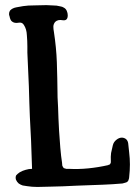

<svg xmlns="http://www.w3.org/2000/svg" viewBox="-20 -738 553 757"><path d="M489.3 -40Q489.3 -35.2 487.3 -30.3Q486.3 -25.4 483.4 -22.5Q479.5 -18.6 473.6 -17.6Q468.8 -16.6 462.9 -14.6Q442.4 -12.7 423.8 -11.7Q405.3 -10.7 386.7 -9.8Q334 -7.8 281.2 -5.9Q227.5 -2.9 174.8 -2Q153.3 -2 131.8 -1Q127.9 -1 125 -1Q106.4 -1 87.9 -3.9Q78.1 -4.9 69.3 -6.8Q60.5 -9.8 53.7 -14.6Q46.9 -20.5 43 -29.3Q40 -39.1 43.9 -46.9Q46.9 -49.8 49.8 -52.7Q53.7 -55.7 57.6 -58.6Q69.3 -65.4 81.1 -68.4Q93.8 -72.3 106.4 -72.3Q104.5 -137.7 102.5 -183.6Q100.6 -229.5 97.7 -278.3Q96.7 -303.7 95.7 -333Q94.7 -362.3 93.8 -397.5Q91.8 -441.4 87.9 -530.3Q87.9 -533.2 87.9 -537.1Q87.9 -541 87.9 -544.9Q87.9 -547.9 87.9 -550.8Q87.9 -553.7 87.9 -556.6Q87.9 -555.7 87.9 -554.7Q87.9 -576.2 85.9 -599.6Q85 -623 74.2 -639.6Q67.4 -651.4 52.7 -648.4Q37.1 -645.5 27.3 -653.3Q20.5 -658.2 17.6 -673.8Q15.6 -678.7 15.6 -682.6Q15.6 -690.4 19.5 -696.3Q28.3 -706.1 43.9 -709Q59.6 -711.9 71.3 -713.9Q88.9 -716.8 118.2 -716.8Q146.5 -717.8 163.1 -717.8Q173.8 -717.8 183.6 -716.8Q193.4 -715.8 203.1 -715.8Q210 -713.9 217.8 -712.9Q225.6 -711.9 231.4 -708Q239.3 -704.1 243.2 -695.3Q247.1 -686.5 247.1 -677.7Q247.1 -655.3 227.5 -658.2Q208 -662.1 197.3 -651.4Q190.4 -642.6 190.4 -632.8Q190.4 -623 192.4 -613.3Q202.1 -549.8 204.1 -493.2Q206.1 -436.5 207 -353.5Q207 -353.5 209 -314.5Q210 -274.4 212.9 -222.7Q214.8 -189.5 217.8 -155.3Q220.7 -121.1 224.6 -96.7Q224.6 -90.8 225.6 -85Q227.5 -80.1 231.4 -75.2Q236.3 -73.2 241.2 -72.3Q246.1 -72.3 251 -72.3Q289.1 -70.3 328.1 -74.2Q367.2 -78.1 406.2 -86.9Q409.2 -88.9 411.1 -88.9Q414.1 -89.8 415 -92.8Q417 -95.7 417 -98.6Q417 -101.6 417 -104.5Q416 -120.1 418 -134.8Q420.9 -149.4 424.8 -165Q427.7 -177.7 438.5 -186.5Q450.2 -196.3 462.9 -195.3Q482.4 -192.4 485.4 -172.9Q487.3 -153.3 489.3 -136.7Q492.2 -113.3 492.2 -89.8Q492.2 -65.4 489.3 -40Z"/></svg>

Font: Little Wizzy
Style: Regular
Weight: 400
Version: Version 1.0